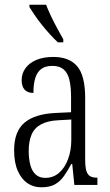

<svg xmlns="http://www.w3.org/2000/svg" viewBox="-20 -786 469 816"><path d="M156 10Q122 10 96.5 -7.5Q71 -25 55.5 -60Q40 -95 40 -148Q40 -227 84 -264.5Q128 -302 218 -306L282 -309V-372Q282 -417 275 -446.5Q268 -476 250.5 -491Q233 -506 203 -506Q173 -506 155.5 -493Q138 -480 130 -454.5Q122 -429 122 -391Q97 -391 84.5 -405Q72 -419 72 -445Q72 -474 88.5 -496.5Q105 -519 135 -531.5Q165 -544 207 -544Q274 -544 308 -504.5Q342 -465 342 -369V-108Q342 -76 347 -60Q352 -44 362.5 -37.5Q373 -31 391 -31H394V0H296L287 -89H283Q268 -61 252 -38Q236 -15 213.5 -2.5Q191 10 156 10ZM172 -30Q206 -30 230.5 -51Q255 -72 269 -109Q283 -146 283 -191V-278L229 -275Q183 -273 154.5 -257.5Q126 -242 114 -213.5Q102 -185 102 -145Q102 -111 109 -84.5Q116 -58 132 -44Q148 -30 172 -30ZM226 -606Q211 -620 193 -639.5Q175 -659 157.5 -681Q140 -703 126.5 -723Q113 -743 105 -756V-766H176Q184 -744 197 -717Q210 -690 224 -664Q238 -638 249 -619V-606Z"/></svg>

Font: Noto Serif Khmer ExtraCondensed Light
Style: Regular
Weight: 300
Width: 2
Designer: Danh Hong and the Monotype Design Team
Foundry: Monotype Imaging Inc.
Version: Version 2.004